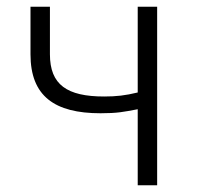

<svg xmlns="http://www.w3.org/2000/svg" viewBox="-20 -553 588 573"><path d="M391 0H449V-533H391V-277C354 -268 327 -265 291 -265C180 -265 129 -300 129 -391V-533H71V-391C71 -266 143 -215 280 -215C330 -215 349 -219 391 -227Z"/></svg>

Font: Noto Sans CJK KR Light
Style: Regular
Weight: 300
Designer: Ryoko NISHIZUKA (kana & ideographs); Paul D. Hunt (Latin, Greek & Cyrillic); Wenlong ZHANG (bopomofo); Sandoll Communica
Foundry: Adobe Systems Incorporated
Version: Version 1.004;PS 1.004;hotconv 1.0.82;makeotf.lib2.5.63406